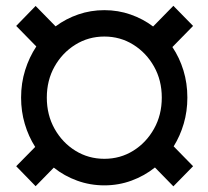

<svg xmlns="http://www.w3.org/2000/svg" viewBox="-20 -638 728 671"><path d="M53.7 -296.9Q53.7 -347.7 67.9 -392.8Q82 -438 106.9 -475.6L36.6 -547.4L104.5 -617.2L174.3 -545.9Q210.4 -572.8 253.7 -587.6Q296.9 -602.5 344.7 -602.5Q392.6 -602.5 436 -587.4Q479.5 -572.3 515.1 -545.4L585.9 -617.7L654.8 -547.4L582.5 -473.6Q607.4 -436.5 621.1 -391.8Q634.8 -347.2 634.8 -296.9Q634.8 -249 622.1 -205.8Q609.4 -162.6 586.9 -126.5L654.8 -57.1L585.9 13.2L521.5 -52.7Q484.9 -23.4 439.7 -6.8Q394.5 9.8 344.7 9.8Q294.9 9.8 249.8 -6.6Q204.6 -22.9 168 -52.2L104.5 12.7L36.6 -57.1L103 -124.5Q79.6 -161.1 66.7 -204.8Q53.7 -248.5 53.7 -296.9ZM143.6 -296.9Q143.6 -236.3 170.7 -188Q197.8 -139.6 243.4 -111.3Q289.1 -83 344.7 -83Q400.4 -83 445.8 -111.3Q491.2 -139.6 518.3 -188Q545.4 -236.3 545.4 -296.9Q545.4 -357.4 518.3 -405.5Q491.2 -453.6 445.8 -481.9Q400.4 -510.3 344.7 -510.3Q289.1 -510.3 243.4 -481.9Q197.8 -453.6 170.7 -405.5Q143.6 -357.4 143.6 -296.9Z"/></svg>

Font: Vazirmatn RD UI ExtraBold
Style: Regular
Weight: 800
Designer: Saber Rastikerdar
Foundry: Saber Rastikerdar
Version: Version 33.003